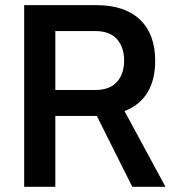

<svg xmlns="http://www.w3.org/2000/svg" viewBox="-20 -717 663 737"><path d="M192.4 0H72.8V-697.3H349.1Q459 -697.3 517.3 -641.6Q575.7 -585.9 575.7 -484.4Q575.7 -336.9 458 -290.5L615.2 0H487.8L351.6 -272Q350.6 -272 349.1 -272H192.4ZM192.4 -597.7V-371.6H346.2Q401.4 -371.6 429 -402.6Q456.5 -433.6 456.5 -484.9Q456.5 -535.6 429 -566.7Q401.4 -597.7 346.2 -597.7Z"/></svg>

Font: Estedad-FD SemiBold
Style: Regular
Weight: 600
Designer: Amin Abedi
Version: Version 7.3